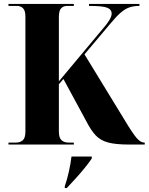

<svg xmlns="http://www.w3.org/2000/svg" viewBox="-20 -734 755 975"><path d="M23 0V-10H62Q82 -10 95.5 -21.5Q109 -33 109 -66V-650Q109 -680 97 -692Q85 -704 65 -704H23V-714H355V-704H321Q302 -704 290.5 -692Q279 -680 279 -648V-321L503 -589Q524 -613 535.5 -632Q547 -651 547 -665Q547 -686 524 -695Q501 -704 432 -704V-714H688V-704Q660 -704 638.5 -697Q617 -690 594.5 -671Q572 -652 543 -617L409 -458L615 -121Q654 -56 674 -33Q694 -10 713 -10H715V0H635Q567 0 528.5 -10.5Q490 -21 466 -46.5Q442 -72 419 -117L302 -333L279 -306V-66Q279 -34 292.5 -22Q306 -10 327 -10H355V0ZM309 211Q320 181 329.5 138.5Q339 96 343 61H446V71Q432 92 410 119Q388 146 364 172.5Q340 199 319 221H309Z"/></svg>

Font: Noto Serif Display SemiCondensed ExtraBold
Style: Regular
Weight: 800
Width: 4
Designer: Monotype Design Team
Foundry: Monotype Imaging Inc.
Version: Version 2.009